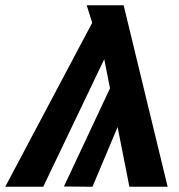

<svg xmlns="http://www.w3.org/2000/svg" viewBox="-71 -713 684 733"><path d="M569 0 401 -693H260L281 -626L-51 0H94L327 -487L349 -376L173 -1L282 0L378 -228L423 0Z"/></svg>

Font: Fira Sans
Style: Bold Italic
Weight: 700
Italic angle: -8°
Designer: bBox Type GmbH & Carrois Corporate GbR & Edenspiekermann AG
Foundry: bBox Type GmbH & Carrois Corporate GbR & Edenspiekermann AG
Version: Version 4.301;PS 004.301;hotconv 1.0.88;makeotf.lib2.5.64775